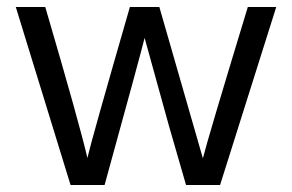

<svg xmlns="http://www.w3.org/2000/svg" viewBox="-20 -527 832 547"><path d="M278 0H181L25 -507H109Q208 -169 229 -77Q240 -126 350 -507H434L558 -76Q571 -129 686 -507H767L607 0H510L462 -166L392 -419Q380 -370 278 0Z"/></svg>

Font: Hind Vadodara
Style: Regular
Weight: 400
Designer: Hitesh Malaviya
Foundry: Indian Type Foundry
Version: Version 0.702;PS 1.0;hotconv 1.0.81;makeotf.lib2.5.63406